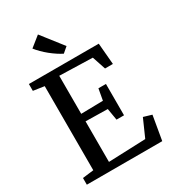

<svg xmlns="http://www.w3.org/2000/svg" viewBox="-232 -1108 1099 1228"><g transform="rotate(-30 318.0 -494.0)"><path d="M121 -59.5V-680.5L40 -692.5V-743H556L569.5 -585.5H511.5L478.5 -684.5L234.5 -691.5V-410.5L396.5 -413.5L411.5 -497H467V-265.5H411.5L397 -352L234.5 -355V-55.5L508.5 -66L566 -196L626.5 -178L596 0H39V-49.5ZM330 -799.5Q312.5 -808 290.8 -822.2Q269 -836.5 247 -854.2Q225 -872 205.8 -891.2Q186.5 -910.5 173 -928L248.5 -988.5L370 -833L331 -799.5Z"/></g></svg>

Font: Merriweather 24pt Medium
Style: Regular
Weight: 500
Designer: Eben Sorkin
Foundry: Eben Sorkin
Version: Version 2.100